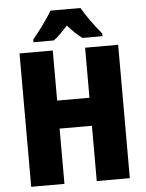

<svg xmlns="http://www.w3.org/2000/svg" viewBox="-61 -975 778 1024"><g transform="rotate(-5 328.0 -463.5)"><path d="M409 -927H248C227 -889 173 -816 143 -781V-767H252C274 -783 298 -807 328 -840C357 -808 382 -784 406 -767H513V-781C474 -828 434 -882 409 -927ZM592 0V-714H415V-446H242V-714H64V0H242V-296H415V0Z"/></g></svg>

Font: Noto Sans Condensed Black
Style: Regular
Weight: 900
Width: 3
Designer: Monotype Design Team
Foundry: Monotype Imaging Inc.
Version: Version 2.013